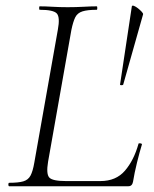

<svg xmlns="http://www.w3.org/2000/svg" viewBox="-20 -647 534 667"><path d="M12 0Q9 0 9 -6Q9 -12 12 -12Q44 -12 61 -17Q78 -22 86 -37Q94 -52 99 -81L181 -544Q189 -587 177.5 -600Q166 -613 118 -613Q116 -613 116 -619Q116 -625 118 -625Q138 -625 162.5 -623.5Q187 -622 215 -622Q244 -622 270.5 -623.5Q297 -625 316 -625Q318 -625 318 -619Q318 -613 316 -613Q284 -613 266.5 -607.5Q249 -602 241.5 -587Q234 -572 228 -543L147 -85Q140 -43 151 -30.5Q162 -18 209 -18H329Q383 -18 414 -54Q445 -90 461 -147Q461 -150 467.5 -149Q474 -148 473 -145Q465 -119 456 -82.5Q447 -46 442 -15Q439 0 426 0ZM397 -353 438 -625Q439 -629 445.5 -626.5Q452 -624 459.5 -618Q467 -612 472.5 -606Q478 -600 477 -597L408 -353Q407 -351 402 -351Q397 -351 397 -353Z"/></svg>

Font: Cormorant Infant Light
Style: Italic
Weight: 300
Italic angle: -10°
Designer: Christian Thalmann (Catharsis Fonts)
Foundry: Catharsis Fonts
Version: Version 4.001